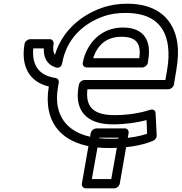

<svg xmlns="http://www.w3.org/2000/svg" viewBox="-20 -765 983 1039"><path d="M590 -92C656 -92 720 -101 773 -115L776 -41C722 -23 651 -14 577 -14C409 -14 317 -78 294 -182C286 -216 287 -254 294 -296L298 -318C300 -330 293 -341 281 -343C191 -356 152 -411 160 -503H217C215 -453 235 -416 279 -401C279 -401 310 -387 317 -425C340 -554 429 -637 539 -676C577 -690 617 -695 660 -695C811 -695 875 -622 889 -516C894 -477 893 -434 884 -385L875 -332H437C422 -332 409 -318 407 -307L405 -296C382 -166 449 -92 590 -92ZM599 -142C484 -142 442 -188 453 -282H891C902 -282 918 -292 921 -307L934 -385C943 -438 946 -486 940 -530C923 -654 839 -745 669 -745C621 -745 575 -738 530 -722C417 -682 316 -597 277 -468C269 -480 265 -499 270 -528C272 -539 264 -553 249 -553H143C132 -553 116 -543 113 -528C92 -409 137 -322 244 -297V-296C236 -249 236 -204 245 -163C273 -35 387 36 568 36C656 36 742 25 808 -3C819 -8 828 -19 828 -31L822 -152C821 -173 803 -174 793 -171C739 -153 672 -142 599 -142ZM782 -440C800 -541 762 -616 646 -616C553 -616 488 -565 453 -498C441 -475 432 -450 428 -425C425 -410 438 -400 449 -400H750C765 -400 778 -414 780 -425ZM734 -450H484C506 -519 554 -566 638 -566C721 -566 744 -526 734 -450ZM582 204H477L517 -20H622ZM599 254C610 254 625 244 628 229L676 -45C678 -56 671 -70 656 -70H501C490 -70 474 -60 471 -45L423 229C421 240 429 254 444 254Z"/></svg>

Font: Asimov
Style: WidOuIt
Weight: 500
Designer: Google
Version: Version 2.000980; 2014